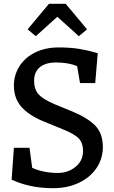

<svg xmlns="http://www.w3.org/2000/svg" viewBox="-20 -978 601 1008"><path d="M41 -35 53 -202H135L149 -97Q209 -70 284 -70Q337 -70 376.5 -102Q416 -134 416 -186Q416 -226 395 -249.5Q374 -273 313 -298L203 -343Q130 -374 91.5 -418Q53 -462 53 -529Q53 -584 82 -630Q111 -676 164.5 -702.5Q218 -729 289 -729Q350 -729 398 -721Q446 -713 493 -699L480 -542H400L385 -631Q338 -650 275 -650Q219 -650 189 -625Q159 -600 159 -554Q159 -509 183 -482.5Q207 -456 269 -430L359 -393Q439 -360 479.5 -319Q520 -278 520 -206Q520 -145 486.5 -95.5Q453 -46 393.5 -18Q334 10 260 10Q193 10 137.5 -2.5Q82 -15 41 -35ZM394 -788 281 -890 168 -788 125 -824 237 -958H325L437 -824Z"/></svg>

Font: Enriqueta Medium
Style: Regular
Weight: 500
Designer: Viviana Monsalve, Gustavo Ibarra
Foundry: 72Puntos
Version: Version 2.000